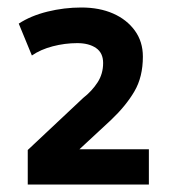

<svg xmlns="http://www.w3.org/2000/svg" viewBox="-20 -730 460 512"><path d="M54 -238V-330L202 -469Q225 -487 240 -510Q255 -533 255 -562Q255 -589 236 -602Q217 -615 186 -615Q153 -615 120.5 -606.5Q88 -598 65 -582L30 -667Q62 -688 106.5 -699Q151 -710 197 -710Q245 -710 281.5 -694Q318 -678 339.5 -648.5Q361 -619 361 -579Q361 -525 338.5 -486.5Q316 -448 276 -410L180 -321L178 -332H377V-238Z"/></svg>

Font: Nunito Sans 7pt Condensed ExtraBold
Style: Regular
Weight: 800
Width: 3
Designer: Vernon Adams
Foundry: Vernon Adams
Version: Version 3.101;gftools[0.9.27]